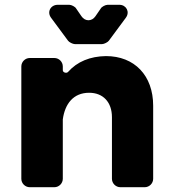

<svg xmlns="http://www.w3.org/2000/svg" viewBox="-20 -781 713 801"><path d="M292 -597H406C414 -597 430 -605 434 -611L505 -707C523 -731 507 -761 478 -761H429C420 -761 404 -753 400 -745L378 -713C363 -691 335 -691 320 -713L298 -745C294 -753 278 -761 269 -761H221C191 -761 175 -731 193 -707L264 -611C268 -605 284 -597 292 -597ZM352 -394C410 -394 447 -355 447 -292V-35C447 -16 463 0 482 0H584C603 0 619 -16 619 -35V-340C619 -466 541 -547 422 -547C356 -546 302 -524 264 -481C258 -474 242 -478 242 -488V-504C242 -523 226 -539 207 -539H104C85 -539 69 -523 69 -504V-35C69 -16 85 0 104 0H207C226 0 242 -16 242 -35V-283C251 -348 286 -394 352 -394Z"/></svg>

Font: Trueno
Style: RoundBd
Weight: 700
Designer: Julieta Ulanovsky, Jasper
Foundry: Julieta Ulanovsky, Cannot Into Space Fonts
Version: Version 3.001